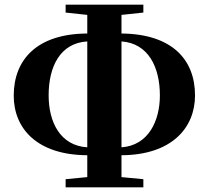

<svg xmlns="http://www.w3.org/2000/svg" viewBox="-20 -786 897 825"><path d="M355 -153C239 -160 189 -261 189 -376C189 -501 239 -601 355 -608ZM355 19H596V-16L502 -25V-119C717 -120 818 -236 818 -376C818 -530 719 -640 502 -642V-722L596 -732V-766H262V-732L355 -722V-642C139 -641 39 -530 39 -375C39 -234 139 -120 355 -119V-25L262 -16V19ZM502 -608C617 -600 667 -498 667 -376C667 -267 618 -161 502 -153Z"/></svg>

Font: Noto Serif CJK HK Black
Style: Regular
Weight: 900
Designer: Ryoko NISHIZUKA 西塚涼子 (kana & ideographs); Frank Grießhammer (Latin, Greek & Cyrillic); Wenlong ZHANG 张文龙 (bopomofo); San
Foundry: Adobe
Version: Version 2.001;hotconv 1.1.0;makeotfexe 2.6.0